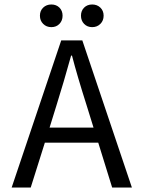

<svg xmlns="http://www.w3.org/2000/svg" viewBox="-20 -836 640 856"><path d="M232 -367 201 -267H397L366 -367Q324 -499 301 -588H297Q264 -469 232 -367ZM32 0 253 -656H347L568 0H480L418 -200H180L117 0ZM245 -729.5Q231 -715 209 -715Q187 -715 172.5 -729.5Q158 -744 158 -766Q158 -788 172.5 -802Q187 -816 209 -816Q231 -816 245 -802Q259 -788 259 -766Q259 -744 245 -729.5ZM427.5 -729.5Q413 -715 391 -715Q369 -715 355 -729.5Q341 -744 341 -766Q341 -788 355 -802Q369 -816 391 -816Q413 -816 427.5 -802Q442 -788 442 -766Q442 -744 427.5 -729.5Z"/></svg>

Font: TypoPRO Source Code Pro
Style: Regular
Weight: 400
Monospace: yes
Designer: Paul D. Hunt, Teo Tuominen
Foundry: Adobe Systems Incorporated
Version: Version 2.010;PS 1.0;hotconv 1.0.84;makeotf.lib2.5.63406